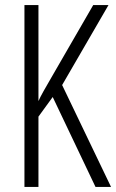

<svg xmlns="http://www.w3.org/2000/svg" viewBox="-20 -734 456 754"><path d="M416 0H355L187 -353L131 -276V0H76V-714H131V-337Q137 -351 151 -376Q165 -401 186 -437L346 -714H406L224 -400Z"/></svg>

Font: Noto Sans Lao UI ExtCond Light
Style: Regular
Weight: 300
Width: 2
Designer: Monotype Design Team
Foundry: Monotype Imaging Inc.
Version: Version 2.000; ttfautohint (v1.8.4.7-5d5b)